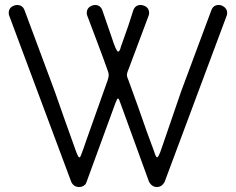

<svg xmlns="http://www.w3.org/2000/svg" viewBox="-20 -750 946 770"><path d="M609 0Q590 0 578 -20L462 -339L461 -341Q457 -355 453 -355Q450 -355 443 -337L327 -20Q324 -10 315.5 -5Q307 0 297 0Q276 0 266 -20L17 -687Q15 -692 15 -698Q15 -719 35 -727Q42 -730 49 -730Q70 -730 78 -710L199 -385L237 -277L282 -151Q293 -119 298 -119H300Q303 -120 315 -155L331 -201Q407 -414 411.5 -427.5Q416 -441 416 -449Q416 -458 409 -475Q401 -499 367 -589L330 -687Q328 -692 328 -698Q328 -719 348 -727Q355 -730 361 -730Q382 -730 390 -710L427 -603Q446 -543 454 -543Q460 -543 465 -563L495 -648L515 -710Q523 -730 544 -730Q551 -730 558 -727Q578 -719 578 -698Q578 -692 576 -687L498 -479Q489 -458 489 -450Q489 -441 496 -426L534 -321Q572 -211 595 -151L598 -143Q605 -119 610 -119Q616 -119 628 -155L707 -385L828 -710Q836 -730 857 -730Q863 -730 869 -728Q891 -718 891 -698Q891 -692 889 -687L640 -20Q629 0 609 0Z"/></svg>

Font: Gardens CM
Style: Regular
Weight: 400
Designer: Created by: Aleksander Shevchuk, 2010. Modifed by: Daren Olsen, 2020.
Foundry: High-Logic / FontCreator v.13.0.0 build 2663 (64-bit)
Version: Version 3.003 Ukrainian, initial release